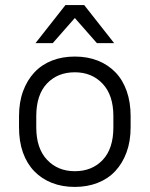

<svg xmlns="http://www.w3.org/2000/svg" viewBox="-20 -730 590 757"><path d="M275 7Q225 7 184.5 -9Q144 -25 115 -55Q86 -85 70.5 -128.5Q55 -172 55 -228V-272Q55 -327 71 -370.5Q87 -414 115.5 -444.5Q144 -475 184.5 -491Q225 -507 275 -507Q325 -507 365.5 -491Q406 -475 435 -445Q464 -415 479.5 -371Q495 -327 495 -272V-228Q495 -173 479 -129.5Q463 -86 434.5 -55.5Q406 -25 365 -9Q324 7 275 7ZM275 -55Q343 -55 385 -99.5Q427 -144 427 -228V-272Q427 -355 384.5 -400Q342 -445 275 -445Q207 -445 165 -400.5Q123 -356 123 -272V-228Q123 -145 165.5 -100Q208 -55 275 -55ZM275 -659 188 -560H120L238 -710H312L430 -560H362Z"/></svg>

Font: PT Root UI Web
Style: Regular
Weight: 400
Designer: Vitaly Kuzmin
Foundry: ParaType Ltd.
Version: Version 1.000W